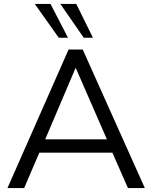

<svg xmlns="http://www.w3.org/2000/svg" viewBox="-20 -957 775 977"><path d="M18 0H103L180 -180H552L631 0H717L401 -705H329ZM364 -610H366L524 -248H210ZM406 -765H453L368 -937H287ZM279 -765H326L237 -937H157Z"/></svg>

Font: Poppy and Pepper
Style: Regular
Weight: 400
Designer: Thy Ha
Foundry: Thy Ha
Version: Version 0.001;Glyphs 3.2 (3227)